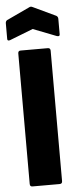

<svg xmlns="http://www.w3.org/2000/svg" viewBox="-62 -891 370 922"><g transform="rotate(-5 123.5 -430.0)"><path d="M56 0Q44 0 44 -13V-642Q44 -655 56 -655H187Q200 -655 200 -642V-13Q200 0 187 0ZM10 -709Q-3 -705 -3 -716V-791Q-3 -801 4 -806L115 -858Q123 -863 132 -858L242 -806Q250 -801 250 -791V-716Q250 -705 236 -709L123 -753Z"/></g></svg>

Font: Sofia Sans Condensed Black
Style: Regular
Weight: 900
Designer: Botio Nikoltchev, Ani Petrova
Foundry: lettersoup
Version: Version 4.101